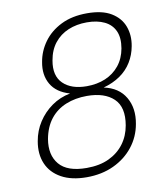

<svg xmlns="http://www.w3.org/2000/svg" viewBox="-82 -780 746 861"><g transform="rotate(-10 291.5 -350.0)"><path d="M244 12Q175 12 129 -13.5Q83 -39 64 -83.5Q45 -128 55 -185Q63 -232 88 -270.5Q113 -309 150.5 -335.5Q188 -362 235 -371Q175 -388 150 -431Q125 -474 136 -532Q144 -580 173.5 -621Q203 -662 253 -687Q303 -712 372 -712Q441 -712 482 -687Q523 -662 538 -621Q553 -580 544 -532Q537 -493 517 -460.5Q497 -428 464.5 -405.5Q432 -383 388 -371Q455 -357 485 -306Q515 -255 502 -185Q492 -128 457 -83.5Q422 -39 367.5 -13.5Q313 12 244 12ZM251 -29Q310 -29 352.5 -49Q395 -69 421.5 -104.5Q448 -140 456 -187Q470 -268 428.5 -307.5Q387 -347 307 -347Q254 -347 211 -329.5Q168 -312 140 -276.5Q112 -241 102 -187Q90 -116 126.5 -72.5Q163 -29 251 -29ZM315 -390Q362 -390 400 -406Q438 -422 463.5 -453.5Q489 -485 497 -530Q505 -577 491 -608.5Q477 -640 444 -656Q411 -672 364 -672Q317 -672 279 -656Q241 -640 216 -608.5Q191 -577 183 -530Q171 -462 208 -426Q245 -390 315 -390Z"/></g></svg>

Font: DM Sans 9pt ExtraLight
Style: Italic
Weight: 250
Italic angle: -10°
Version: Version 4.004;gftools[0.9.30]